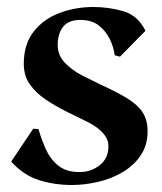

<svg xmlns="http://www.w3.org/2000/svg" viewBox="-20 -514 463 549"><path d="M396 -426 323 -352 308 -356Q305 -380 293.5 -403Q282 -426 262 -441.5Q242 -457 210 -457Q176 -457 160.5 -437.5Q145 -418 145 -385Q145 -356 165.5 -334.5Q186 -313 215.5 -298Q245 -283 270 -271Q316 -250 345 -232Q374 -214 388 -192.5Q402 -171 402 -138Q402 -99 382.5 -70Q363 -41 331 -22Q299 -3 260.5 6Q222 15 185 15Q136 15 91.5 1Q47 -13 12 -52L75 -146L90 -145Q98 -117 110.5 -88.5Q123 -60 146 -41Q169 -22 207 -22Q240 -22 265 -41.5Q290 -61 290 -95Q290 -109 284 -120Q278 -131 267 -141Q252 -155 225 -168Q198 -181 168 -196Q138 -211 110.5 -229.5Q83 -248 65.5 -272.5Q48 -297 48 -331Q48 -388 76.5 -424Q105 -460 150.5 -477Q196 -494 247 -494Q291 -494 332.5 -482Q374 -470 396 -426Z"/></svg>

Font: Aref Ruqaa Ink
Style: Bold
Weight: 700
Designer: Abdullah Aref
Version: Version 1.005